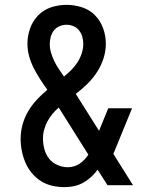

<svg xmlns="http://www.w3.org/2000/svg" viewBox="-20 -763 588 791"><path d="M246 8Q221 8 196 2.5Q171 -3 149.5 -16.5Q128 -30 111.5 -49.5Q95 -69 85 -92.5Q75 -116 70 -141Q65 -166 65 -191Q65 -221 73 -250Q81 -279 96 -304.5Q111 -330 131.5 -352Q152 -374 175 -393Q160 -414 145.5 -436.5Q131 -459 119 -482.5Q107 -506 100 -531.5Q93 -557 93 -583Q93 -615 104 -646Q115 -677 137.5 -700Q160 -723 191 -733Q222 -743 254 -743Q286 -743 317.5 -733Q349 -723 371.5 -700Q394 -677 405 -646Q416 -615 416 -583Q416 -551 406 -521Q396 -491 379 -465Q362 -439 339.5 -417Q317 -395 292 -376Q295 -372 298 -367.5Q301 -363 303 -359L388 -224L426 -317H524L459 -158Q456 -151 453 -143.5Q450 -136 447 -129L528 0H423L382 -64Q363 -37 334.5 -17.5Q306 2 273 6L261 7ZM244 -447V-448Q260 -461 274 -475Q288 -489 299 -506Q310 -523 316.5 -542.5Q323 -562 323 -582Q323 -597 319 -611.5Q315 -626 306 -637.5Q297 -649 283 -655Q269 -661 254 -661Q239 -661 225 -655Q211 -649 202 -637.5Q193 -626 189 -611Q185 -596 185 -581Q185 -563 190.5 -545Q196 -527 204 -510.5Q212 -494 222.5 -478.5Q233 -463 244 -447ZM260 -74Q273 -74 285.5 -78Q298 -82 308.5 -89Q319 -96 328 -105.5Q337 -115 344 -126L225 -315Q224 -316 223.5 -317.5Q223 -319 222 -320Q208 -308 196 -293.5Q184 -279 175.5 -263Q167 -247 162 -229Q157 -211 157 -192Q157 -170 163 -148Q169 -126 182.5 -109Q196 -92 217 -83Q238 -74 260 -74Z"/></svg>

Font: Iosevka Semi-Condensed Medium
Style: Regular
Weight: 500
Monospace: yes
Designer: Belleve Invis
Foundry: Belleve Invis
Version: Version 27.3.5